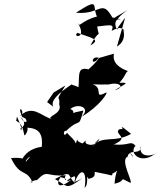

<svg xmlns="http://www.w3.org/2000/svg" viewBox="-20 -826 759 905"><path d="M288 -423C234 -333 265 -386 259 -334C278 -287 189 -276 226 -264C171 -279 135 -337 71 -277C110 -294 53 -346 85 -274C121 -265 102 -226 77 -275C126 -225 50 -218 84 -215C53 -296 63 -279 56 -257C71 -247 84 -243 94 -192C95 -173 127 -234 98 -224C171 -226 182 -187 177 -134C132 -129 90 -103 78 -58C103 -42 95 -77 122 -87C72 -33 148 -90 32 -81C76 12 103 -34 133 33C108 37 142 22 154 23C208 -31 195 9 290 0C272 36 318 19 265 9C241 45 258 68 316 21C260 48 340 -12 334 11C338 23 310 47 368 14C287 73 301 51 239 18C326 -29 294 4 332 35C355 -34 393 -34 379 59C401 41 383 -14 397 17C437 10 423 -10 427 -16C519 1 507 7 510 -8C558 -28 527 -55 520 40C584 25 531 4 595 36C607 29 544 -73 582 -88C591 -132 623 -60 596 -100C583 -119 652 -96 643 -137C632 -79 704 -89 719 -108C647 -43 584 -105 619 -139C592 -166 594 -138 516 -145C598 -179 511 -194 543 -217C579 -216 535 -236 560 -225L598 -195C514 -148 462 -194 414 -133C465 -203 454 -154 412 -143C348 -146 419 -191 358 -141C397 -152 336 -149 344 -175C339 -120 296 -142 303 -137C377 -134 308 -183 296 -200C278 -173 276 -214 292 -209C362 -277 347 -213 373 -305C336 -295 305 -299 307 -259C329 -290 333 -305 311 -312C347 -342 411 -320 365 -276C448 -324 493 -393 480 -390C412 -354 481 -419 401 -433C384 -430 438 -426 493 -428C546 -442 570 -413 521 -401C574 -433 593 -437 543 -436C577 -475 569 -482 583 -491C547 -504 508 -527 517 -573L444 -552C410 -507 406 -567 447 -553C412 -500 346 -469 411 -495C338 -520 357 -473 349 -406C370 -416 304 -428 319 -429C248 -382 218 -349 231 -323L202 -345L233 -390ZM536 -697C537 -661 500 -740 550 -737C519 -724 545 -754 582 -779C480 -721 534 -746 510 -743C459 -834 454 -755 338 -766C453 -840 413 -799 437 -748C365 -730 351 -691 347 -718C393 -639 318 -651 345 -671C407 -648 460 -641 406 -612C453 -700 449 -636 438 -701C502 -708 517 -714 508 -685C494 -666 550 -720 569 -676C545 -710 593 -645 531 -606L570 -743Z"/></svg>

Font: Hussar Lance
Style: ExBdObl
Weight: 700
Foundry: Cannot Into Space Fonts, PlusOne Fonts
Version: Version 2.270